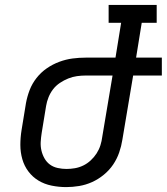

<svg xmlns="http://www.w3.org/2000/svg" viewBox="-20 -755 680 783"><path d="M250 8Q220 8 190.5 2Q161 -4 137 -18.5Q113 -33 96 -55.5Q79 -78 71 -106Q63 -134 63 -164Q63 -194 68 -225L86 -335Q91 -362 101 -388Q111 -414 129 -437Q147 -460 171 -476.5Q195 -493 222 -503Q249 -513 276 -516.5Q303 -520 330 -520H451L474 -662H423V-735H619V-662H558L535 -520H640V-447H523L479 -185Q475 -159 466 -133Q457 -107 441.5 -84Q426 -61 403.5 -42.5Q381 -24 355.5 -12.5Q330 -1 303 3.5Q276 8 250 8ZM251 -66Q268 -66 285.5 -69Q303 -72 319.5 -80Q336 -88 350 -101Q364 -114 374 -129.5Q384 -145 389.5 -162.5Q395 -180 397 -197L439 -447H330Q312 -447 294 -444.5Q276 -442 258.5 -435Q241 -428 224.5 -417Q208 -406 196.5 -391Q185 -376 178 -358.5Q171 -341 168 -323L150 -213Q147 -194 146 -176Q145 -158 149 -141Q153 -124 161.5 -109Q170 -94 183.5 -84Q197 -74 215 -70Q233 -66 251 -66Z"/></svg>

Font: Iosevka HT Extended
Style: Italic
Weight: 400
Width: 7
Italic angle: -9°
Monospace: yes
Designer: Belleve Invis
Foundry: Belleve Invis
Version: Version 32.3.0; ttfautohint (v1.8.4)